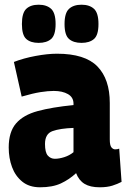

<svg xmlns="http://www.w3.org/2000/svg" viewBox="-20 -785 536 815"><path d="M17 -159Q17 -225 48 -261Q79 -297 140 -313.5Q201 -330 292 -339V-345Q292 -372 268.5 -385.5Q245 -399 208 -399Q184 -399 152 -394Q120 -389 72 -375L39 -522Q80 -538 131 -547.5Q182 -557 222 -557Q341 -557 393.5 -503Q446 -449 446 -348V-193Q446 -168 453 -159.5Q460 -151 469 -151Q479 -151 486 -154L496 -13Q479 -4 457 3Q435 10 403 10Q363 10 339 -4.5Q315 -19 303 -50Q274 -23 238.5 -6.5Q203 10 150 10Q104 10 74.5 -14Q45 -38 31 -76Q17 -114 17 -159ZM171 -174Q171 -138 183 -124.5Q195 -111 213 -111Q231 -111 253 -118Q275 -125 292 -139V-242Q235 -240 203 -228.5Q171 -217 171 -174ZM326 -603Q292 -603 273 -619.5Q254 -636 254 -683Q254 -730 273 -747.5Q292 -765 326 -765Q360 -765 379 -747.5Q398 -730 398 -683Q398 -636 379 -619.5Q360 -603 326 -603ZM144 -603Q110 -603 91.5 -619.5Q73 -636 73 -683Q73 -730 91.5 -747.5Q110 -765 144 -765Q178 -765 197 -747.5Q216 -730 216 -683Q216 -636 197 -619.5Q178 -603 144 -603Z"/></svg>

Font: Georama SemiCondensed ExtraBold
Style: Regular
Weight: 800
Width: 4
Designer: Jean-Baptiste Levee
Foundry: Production Type
Version: Version 1.000